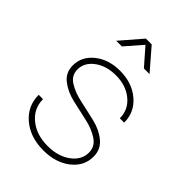

<svg xmlns="http://www.w3.org/2000/svg" viewBox="-216 -818 937 937"><g transform="rotate(45 252.5 -350.0)"><path d="M259 20Q168 20 109.5 -29.5Q51 -79 51 -156H81Q81 -92 131 -51Q181 -10 258 -10Q330 -10 377 -44.5Q424 -79 424 -130Q424 -172 387 -196.5Q350 -221 298 -232Q246 -243 193.5 -255.5Q141 -268 104 -297Q67 -326 67 -375Q67 -437 119 -478.5Q171 -520 249 -520Q332 -520 387 -473.5Q442 -427 442 -355H412Q412 -414 366 -452Q320 -490 250 -490Q185 -490 141 -457.5Q97 -425 97 -377Q97 -336 134 -313Q171 -290 224 -279Q276 -268 328 -255.5Q380 -243 417 -212.5Q454 -182 454 -132Q454 -66 398.5 -23Q343 20 259 20ZM171 -610H132L227 -720H267L362 -610H323L247 -697Z"/></g></svg>

Font: Metropolitano Thin
Style: Regular
Weight: 250
Designer: Fonts by Alex Slobzheninov & Chris M. Simpson / Changes by Cristiano Sobral
Foundry: Fonts by Alex Slobzheninov & Chris M. Simpson / Changes by Cristiano Sobral
Version: Version 1.00;August 30, 2020;FontCreator 13.0.0.2681 64-bit